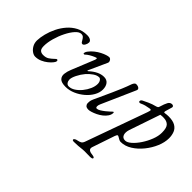

<svg xmlns="http://www.w3.org/2000/svg" viewBox="-108 -901 1582 1582"><g transform="rotate(45 682.5 -110.0)"><path d="M99 15Q81 15 61.5 1.5Q42 -12 28.5 -35.5Q15 -59 15 -90Q16 -126 27 -169.5Q38 -213 59 -256Q80 -299 111.5 -335Q143 -371 184 -392.5Q225 -414 276 -414Q303 -414 317 -404.5Q331 -395 331 -382Q331 -366 321.5 -349.5Q312 -333 301 -333Q293 -333 287.5 -340Q282 -347 277 -357Q271 -368 262 -377.5Q253 -387 236 -387Q212 -387 186 -358Q160 -329 137.5 -284Q115 -239 101 -189Q87 -139 87 -98Q87 -65 100 -53Q113 -41 135 -41Q167 -41 186 -53.5Q205 -66 224 -84Q231 -91 234.5 -94Q238 -97 244 -97Q252 -97 252 -84Q252 -76 239.5 -60Q227 -44 205.5 -26.5Q184 -9 156.5 3Q129 15 99 15Z M719 14Q695 14 685.5 3.5Q676 -7 676 -21Q676 -38 678 -48Q680 -58 688 -76Q704 -111 721.5 -149Q739 -187 757 -227Q775 -267 792 -307.5Q809 -348 822 -386Q827 -399 834 -406.5Q841 -414 848 -414Q862 -414 872 -410Q882 -406 886.5 -398.5Q891 -391 886 -380L756 -86Q752 -78 750.5 -70.5Q749 -63 749 -57Q749 -41 761 -41Q773 -41 790.5 -51.5Q808 -62 825.5 -76Q843 -90 856 -102Q869 -114 873 -118Q875 -120 877 -120Q879 -120 881 -118.5Q883 -117 883 -115Q883 -92 869.5 -72Q856 -52 835.5 -36Q815 -20 792 -9Q769 2 749.5 8Q730 14 719 14ZM452 14Q402 14 383.5 -5.5Q365 -25 368.5 -55Q372 -85 385 -116Q405 -166 426 -217Q447 -268 467 -318Q469 -326 469 -331Q469 -336 466 -336Q461 -336 444.5 -329Q428 -322 408.5 -310.5Q389 -299 375 -285Q373 -283 367.5 -284Q362 -285 362 -288Q362 -292 364 -299.5Q366 -307 374 -318Q392 -342 415 -360Q438 -378 461.5 -390Q485 -402 504 -408Q523 -414 534 -414Q547 -414 555.5 -400Q564 -386 559 -374L486 -213Q484 -208 486.5 -207Q489 -206 495 -211Q524 -238 555.5 -253.5Q587 -269 619 -269Q652 -269 669 -246.5Q686 -224 686 -188Q686 -152 665.5 -116Q645 -80 611 -51Q577 -22 535.5 -4Q494 14 452 14ZM468 -7Q495 -7 522 -24.5Q549 -42 572 -70Q595 -98 609 -130Q623 -162 623 -190Q623 -211 613.5 -224.5Q604 -238 593 -238Q569 -238 542.5 -220Q516 -202 493 -176Q467 -145 449.5 -109.5Q432 -74 432 -52Q432 -35 441.5 -21Q451 -7 468 -7Z M819 286Q814 286 808.5 284Q803 282 803 277Q803 269 813.5 263.5Q824 258 833 257Q854 253 866 246Q878 239 885 220L1078 -319Q1083 -333 1084 -340Q1085 -347 1081 -349.5Q1077 -352 1067 -350Q1043 -346 1025.5 -341.5Q1008 -337 987 -327Q979 -323 972.5 -325.5Q966 -328 966 -334Q966 -342 970.5 -347Q975 -352 981 -355Q997 -363 1027 -377Q1057 -391 1097 -401Q1104 -403 1108.5 -406.5Q1113 -410 1115 -417Q1129 -464 1141 -485Q1153 -506 1175 -506Q1183 -506 1189 -501Q1195 -496 1193 -487L1176 -429Q1173 -419 1175 -414.5Q1177 -410 1181 -411Q1194 -413 1204.5 -414Q1215 -415 1225 -415Q1275 -415 1303.5 -398.5Q1332 -382 1343.5 -353.5Q1355 -325 1355 -290Q1355 -242 1333 -189.5Q1311 -137 1273.5 -90.5Q1236 -44 1189.5 -15Q1143 14 1093 14Q1084 14 1073 8Q1062 2 1052 -4Q1043 -10 1037.5 -7.5Q1032 -5 1025 14L959 209Q952 230 963.5 240.5Q975 251 1000 253Q1010 254 1020 257Q1030 260 1030 268Q1030 274 1021 276.5Q1012 279 1001 279Q986 279 970 278.5Q954 278 940.5 278Q927 278 918 279Q893 282 869.5 284Q846 286 819 286ZM1112 -20Q1135 -20 1164 -45.5Q1193 -71 1219.5 -111Q1246 -151 1263.5 -196Q1281 -241 1281 -281Q1281 -337 1261 -357Q1241 -377 1205 -378Q1196 -378 1187 -378Q1178 -378 1167 -376L1075 -106Q1069 -88 1068.5 -72.5Q1068 -57 1072 -46Q1077 -33 1086.5 -26.5Q1096 -20 1112 -20Z"/></g></svg>

Font: EB Garamond
Style: Italic
Weight: 400
Italic angle: -17.2°
Designer: Georg Duffner and Octavio Pardo
Foundry: Georg Duffner
Version: Version 1.001